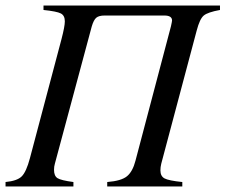

<svg xmlns="http://www.w3.org/2000/svg" viewBox="-49 -673 814 693"><path d="M745 -653V-637Q701 -629 686.5 -617Q672 -605 661 -563L533 -82Q530 -70 530 -58Q530 -37 545 -29Q560 -21 609 -16V0H338V-16Q389 -20 409.5 -37Q430 -54 440 -93L568 -578Q572 -596 572 -599Q572 -617 544 -617H329Q308 -617 298.5 -609Q289 -601 282 -577L149 -82Q146 -72 146 -60Q146 -38 158.5 -30Q171 -22 216 -16V0H-29V-16Q13 -20 29.5 -36.5Q46 -53 59 -102L173 -532Q185 -578 185 -596Q185 -617 170.5 -624.5Q156 -632 108 -637V-653Z"/></svg>

Font: STIX
Style: Italic
Weight: 400
Italic angle: -16.33°
Designer: MicroPress Inc., with final additions and corrections provided by Coen Hoffman, Elsevier (retired)
Version: Version 1.1.1